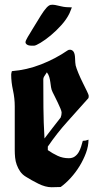

<svg xmlns="http://www.w3.org/2000/svg" viewBox="-20 -786 398 807"><path d="M274 -577Q283 -577 289 -569Q295 -560 295.5 -541Q296 -522 298 -511Q301 -499 309.5 -478.5Q318 -458 328 -438Q338 -418 345.5 -402.5Q353 -387 353 -383L352 -374Q307 -323 263.5 -275Q220 -227 181 -170V-155Q201 -141 222.5 -131Q244 -121 269 -121Q284 -121 294 -128Q304 -135 310.5 -146Q317 -157 321 -170Q325 -183 328 -194Q340 -194 352 -199Q352 -172 341.5 -143.5Q331 -115 314.5 -88Q298 -61 277 -38Q256 -15 235 0L197 1Q171 1 141 -14Q111 -29 89 -43Q74 -52 65 -65Q56 -78 50.5 -93Q45 -108 43.5 -124Q42 -140 42 -155V-339Q42 -373 34.5 -407Q27 -441 27 -473Q27 -476 28 -480Q29 -484 30 -487Q93 -492 153 -515.5Q213 -539 264 -574Q268 -577 274 -577ZM162 -452Q162 -394 162.5 -333.5Q163 -273 167 -204Q180 -221 199.5 -246.5Q219 -272 235 -292Q237 -297 238 -302.5Q239 -308 239 -313Q239 -318 234 -330Q229 -342 222.5 -355.5Q216 -369 210 -381Q204 -393 201 -399Q196 -409 194.5 -419.5Q193 -430 191.5 -441Q190 -452 187 -462.5Q184 -473 177 -482Q173 -475 167.5 -467.5Q162 -460 162 -452ZM282 -755Q280 -750 277.5 -743.5Q275 -737 272 -730Q260 -705 238 -680.5Q216 -656 193 -637Q170 -618 150 -606Q130 -594 123 -594Q120 -594 112.5 -594Q105 -594 98.5 -596Q92 -598 88.5 -603.5Q85 -609 91 -620Q97 -632 103 -641Q109 -650 115 -661Q138 -699 151.5 -720.5Q165 -742 175 -753Q185 -764 193 -765.5Q201 -767 212 -765Q223 -763 239 -759Q255 -755 282 -755Z"/></svg>

Font: CAT Schmalfette Thannhaeuser
Style: Regular
Weight: 700
Designer: Peter Wiegel nach Herbert Thanhaeuser 1939/40
Foundry: CAT-Fonts, Peter Wiegel
Version: Version 1.000